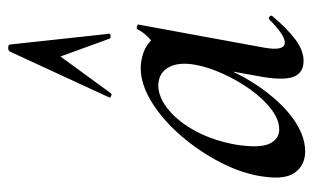

<svg xmlns="http://www.w3.org/2000/svg" viewBox="-172 -600 784 481"><g transform="rotate(-90 220.5 -359.0)"><path d="M82 13Q49 13 30 -11.5Q11 -36 19 -91Q26 -143 53.5 -197Q81 -251 120.5 -297Q160 -343 205 -371Q250 -399 291 -399Q310 -399 330 -392Q350 -385 364.5 -368.5Q379 -352 381 -326L327 -357Q342 -359 360 -373Q378 -387 388 -407Q390 -410 395.5 -408.5Q401 -407 400 -405L342 -89Q333 -38 355 -38Q365 -38 380 -48.5Q395 -59 413 -77Q416 -80 420 -76Q424 -72 421 -69Q390 -32 362.5 -11.5Q335 9 309 9Q280 9 270 -14Q260 -37 268 -89L293 -229L313 -246Q287 -166 248 -108Q209 -50 166 -18.5Q123 13 82 13ZM137 -52Q162 -52 188 -72Q214 -92 237 -124Q260 -156 276.5 -192.5Q293 -229 299 -261Q307 -304 292.5 -329.5Q278 -355 246 -355Q216 -354 185.5 -328.5Q155 -303 132 -259.5Q109 -216 99 -160Q90 -101 101.5 -76.5Q113 -52 137 -52ZM350 -726 377 -477Q377 -475 371.5 -474.5Q366 -474 365 -476L320 -600L228 -474Q226 -471 221 -473Q216 -475 217 -477L332 -726Q334 -731 342 -731Q350 -731 350 -726Z"/></g></svg>

Font: Cormorant Infant Light SemiBold
Style: Italic
Weight: 600
Italic angle: -10°
Version: Version 4.001